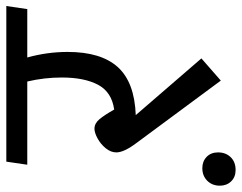

<svg xmlns="http://www.w3.org/2000/svg" viewBox="-140 -628 784 623"><g transform="rotate(-90 252.5 -317.0)"><path d="M534 -621H377Q395 -556 395 -490Q395 -382 346 -327.5Q297 -273 190 -269L374 -56L302 7L100 -266Q69 -307 69 -332Q69 -350 82.5 -366.5Q96 -383 114.5 -393Q133 -403 146 -403Q163 -403 176.5 -387Q190 -371 208 -339Q265 -347 288.5 -391.5Q312 -436 312 -509Q312 -566 299 -621H29L39 -689H544ZM-39 4Q-39 -21 -23 -37Q-7 -53 18 -53Q40 -53 54.5 -39Q69 -25 69 -2Q69 23 53.5 39Q38 55 12 55Q-11 55 -25 40.5Q-39 26 -39 4Z"/></g></svg>

Font: FiraGO
Style: Italic
Weight: 400
Italic angle: -8°
Designer: bBox Type GmbH
Foundry: bBox Type GmbH
Version: Version 1.001